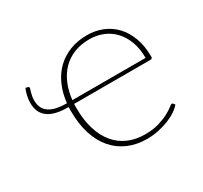

<svg xmlns="http://www.w3.org/2000/svg" viewBox="-112 -653 857 811"><g transform="rotate(-30 317.0 -247.5)"><path d="M558.5 -294Q558.5 -338.5 545.8 -373.2Q533 -408 510.5 -432Q488 -456 457.5 -468.5Q427 -481 391.5 -481Q350 -481 316.8 -467.8Q283.5 -454.5 259.5 -430Q235.5 -405.5 220.8 -371Q206 -336.5 201.5 -294ZM175 -294Q180 -340.5 196.8 -378.5Q213.5 -416.5 241.2 -443.8Q269 -471 306.8 -486Q344.5 -501 391.5 -501Q431.5 -501 466.2 -487Q501 -473 526.8 -445.8Q552.5 -418.5 567.2 -378.5Q582 -338.5 582 -287Q582 -276.5 573 -276.5H200Q199.5 -271.5 199.5 -266.8Q199.5 -262 199.5 -256.5Q199.5 -197.5 213.5 -152.5Q227.5 -107.5 253 -77Q278.5 -46.5 314.8 -30.8Q351 -15 395.5 -15Q435 -15 464 -23.8Q493 -32.5 512.5 -43Q532 -53.5 542.8 -62.2Q553.5 -71 556.5 -71Q560.5 -71 563 -68L569 -60.5Q559 -48 541.2 -36Q523.5 -24 500.2 -14.8Q477 -5.5 449.8 0.2Q422.5 6 394 6Q343.5 6 302.5 -11.8Q261.5 -29.5 232.8 -63Q204 -96.5 188.5 -145.2Q173 -194 173 -256.5Q173 -262 173 -266.8Q173 -271.5 173.5 -276.5Q144.5 -276.5 120.2 -281.2Q96 -286 78.5 -297Q61 -308 51.2 -326.5Q41.5 -345 41.5 -373Q41.5 -389 45 -405Q48.5 -421 55.5 -438L64.5 -436Q69 -435 70.5 -432.8Q72 -430.5 72 -428.5Q72 -426.5 70.2 -421.8Q68.5 -417 66.5 -409.8Q64.5 -402.5 62.8 -393.5Q61 -384.5 61 -374Q61 -351.5 69 -336.2Q77 -321 92 -311.8Q107 -302.5 128 -298.2Q149 -294 174.5 -294Z"/></g></svg>

Font: Lato 2
Style: Regular
Weight: 200
Designer: Lukasz Dziedzic with Adam Twardoch and Botio Nikoltchev
Foundry: tyPoland Lukasz Dziedzic
Version: Version 2.015; 2015-08-06; http://www.latofonts.com/